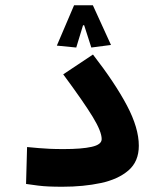

<svg xmlns="http://www.w3.org/2000/svg" viewBox="-20 -710 626 734"><path d="M218.8 3.9Q188.5 3.9 167 2.9Q145.5 2 125.5 -0.5Q105.5 -2.9 79.6 -6.8L83.5 -147.9Q108.9 -145.5 128.7 -143.8Q148.4 -142.1 170.7 -141.1Q192.9 -140.1 223.6 -140.1Q292.5 -140.1 330.6 -148.7Q368.7 -157.2 368.7 -178.2Q368.7 -207 334.7 -262.9Q300.8 -318.8 221.7 -425.8L335.4 -501.5Q419.9 -392.6 465.3 -306.6Q510.7 -220.7 510.7 -152.8Q510.7 -92.8 471.2 -58.6Q431.6 -24.4 365.5 -10.3Q299.3 3.9 218.8 3.9ZM335 -689.9 404.3 -538.1 329.1 -528.3 301.8 -613.3H297.4L271.5 -528.3L197.3 -535.6L263.2 -689.9Z"/></svg>

Font: CaskaydiaMono NF
Style: Bold
Weight: 700
Designer: Aaron Bell
Foundry: Saja Typeworks
Version: Version 2111.001; ttfautohint (v1.8.4);Nerd Fonts 3.1.1